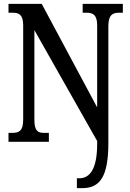

<svg xmlns="http://www.w3.org/2000/svg" viewBox="-20 -734 671 994"><path d="M378 240H406C496 240 541 183 541 6V-599C541 -655 562 -668 594 -668H616V-714H408V-668H430C461 -668 483 -657 483 -603V-178L196 -714H24V-668H47C77 -668 100 -659 100 -603V-115C100 -55 78 -46 42 -46H24V0H233V-46H210C176 -46 158 -55 158 -115V-578L483 -4V10C483 142 445 189 390 189H378Z"/></svg>

Font: Noto Serif Sinhala ExtraCondensed SemiBold
Style: Regular
Weight: 600
Width: 2
Designer: Jelle Bosma - Monotype Design Team
Foundry: Monotype Imaging Inc.
Version: Version 2.007